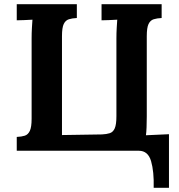

<svg xmlns="http://www.w3.org/2000/svg" viewBox="-20 -720 853 917"><path d="M714 177Q716 99 701.5 49.5Q687 0 643 0H60V-66Q83 -67 98.5 -72Q114 -77 122.5 -95Q131 -113 131 -153V-536Q131 -563 132.5 -588Q134 -613 135 -626Q119 -625 95 -624Q71 -623 60 -623V-700H347V-634Q325 -633 309 -628Q293 -623 284.5 -605.5Q276 -588 276 -547V-75L467 -78Q489 -79 504.5 -84Q520 -89 528 -107Q536 -125 536 -165V-536Q536 -563 537.5 -588Q539 -613 540 -626Q524 -625 500 -624Q476 -623 465 -623V-700H752V-634Q730 -633 714 -628Q698 -623 689.5 -605.5Q681 -588 681 -547V-164Q681 -137 680 -112Q679 -87 677 -74L787 -79V177Z"/></svg>

Font: Lora
Style: Bold
Weight: 700
Designer: Olga Karpushina, Alexei Vanyashin (Cyrillic)
Foundry: Cyreal
Version: Version 3.006; ttfautohint (v1.8.4.7-5d5b);gftools[0.9.30]